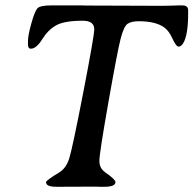

<svg xmlns="http://www.w3.org/2000/svg" viewBox="-20 -697 723 717"><path d="M95.2 -515.1Q84.5 -515.1 84.5 -530.3V-544.4Q84.5 -564.5 96.9 -609.1Q109.4 -653.8 119.1 -665.3Q128.9 -676.8 170.9 -676.8H285.6L302.2 -676.3L582.5 -675.3Q599.1 -675.3 615.7 -675.8L647 -676.8H661.1Q682.6 -676.8 682.6 -658.7V-646.5Q682.6 -564.5 663.6 -534.7Q656.2 -522.9 647 -522.9Q637.7 -522.9 624.3 -552.5Q610.8 -582 593.8 -594.2Q561.5 -617.7 498.5 -617.7Q470.7 -617.7 456.5 -608.2Q442.4 -598.6 430.4 -552.2Q418.5 -505.9 384.8 -314.9Q351.1 -124 351.1 -96.4Q351.1 -68.8 372.6 -53.7Q411.1 -26.9 411.1 -17.1Q411.1 0.5 369.6 0.5H353L336.4 0L206.1 0.5H189.9Q151.9 0.5 151.9 -16.6Q151.9 -23.4 200.7 -52.7Q226.6 -68.4 238.3 -104.5Q250 -140.6 291 -352.1Q332 -563.5 332 -587.4Q332 -619.6 289.1 -619.6Q221.2 -619.6 190.4 -602.8Q159.7 -585.9 137.7 -550.5Q115.7 -515.1 95.2 -515.1Z"/></svg>

Font: Averia Serif Libre
Style: Italic
Weight: 400
Italic angle: -7.90001°
Version: Version 1.002